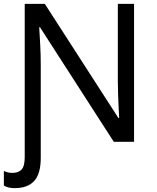

<svg xmlns="http://www.w3.org/2000/svg" viewBox="-31 -734 811 994"><path d="M45 240Q27 240 13.5 236.5Q0 233 -11 227V151Q-1 156 10 158.5Q21 161 34 161Q65 161 81 143.5Q97 126 97 79V-714H201L582 -123H586Q585 -139 583.5 -171Q582 -203 580.5 -240.5Q579 -278 579 -311V-714H663V0H558L176 -593H172Q174 -558 177 -506Q180 -454 180 -399V83Q180 166 146 203Q112 240 45 240Z"/></svg>

Font: Apis
Style: Regular
Weight: 400
Designer: Monotype Design Team
Foundry: Monotype Imaging Inc.
Version: Version 2.000; build 0001